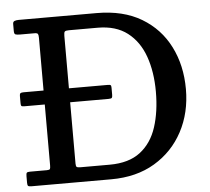

<svg xmlns="http://www.w3.org/2000/svg" viewBox="-53 -807 942 863"><g transform="rotate(-5 418.0 -375.0)"><path d="M36 -17V-47Q36 -59 39 -62.5Q42 -66 53.5 -66H130Q141.5 -66 143.8 -70.2Q146 -74.5 146 -86.5V-361H55Q43 -361 40.5 -363.8Q38 -366.5 38 -376.5V-409.5Q38 -418.5 41.8 -421.2Q45.5 -424 55.5 -424H146V-661.5Q146 -674.5 143.2 -679.2Q140.5 -684 127.5 -684H63.5Q48 -684 42 -686.5Q36 -689 36 -702.5V-734Q36 -744 43.5 -747Q51 -750 63 -750H414Q533.5 -750 616 -700.8Q698.5 -651.5 741.2 -566.5Q784 -481.5 784 -375Q784 -268.5 739 -183.8Q694 -99 611.2 -49.5Q528.5 0 414 0H54Q43 0 39.5 -3Q36 -6 36 -17ZM282 -66H413Q500 -66 551.8 -106Q603.5 -146 626 -215.8Q648.5 -285.5 648.5 -375Q648.5 -464.5 623.8 -534.2Q599 -604 547 -644Q495 -684 413 -684H283Q268.5 -684 264.5 -680Q260.5 -676 260.5 -661V-424H435Q446 -424 448.8 -421.5Q451.5 -419 451.5 -409.5V-378Q451.5 -368.5 449 -364.8Q446.5 -361 434 -361H260.5V-84Q260.5 -71.5 264.8 -68.8Q269 -66 282 -66Z"/></g></svg>

Font: Besley Medium
Style: Regular
Weight: 500
Designer: Owen Earl
Foundry: indestructible type*
Version: Version 2.001; ttfautohint (v1.8.3)